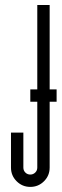

<svg xmlns="http://www.w3.org/2000/svg" viewBox="-20 -734 245 757"><path d="M99.5 -381.5H203.2V-332.8H99.5ZM72.1 -211.2V-73.3Q72.1 -61.6 80 -53.7Q87.9 -45.8 99.5 -45.8Q110.8 -45.8 118.9 -53.7Q127 -61.6 127 -73.3V-714.3H175.8V-73.3Q175.8 -41.6 153.5 -19.4Q131.2 2.9 99.5 2.9Q67.9 2.9 45.6 -19.4Q23.3 -41.6 23.3 -73.3V-211.2Z"/></svg>

Font: Marapfhont
Style: Book
Weight: 400
Version: Version 0.15